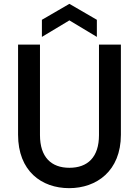

<svg xmlns="http://www.w3.org/2000/svg" viewBox="-20 -972 722 999"><path d="M74 -740V-271C74 -82 196 7 340 7C482 7 609 -82 609 -271V-740H495V-269C495 -154 436 -99 341 -99C247 -99 188 -154 188 -269V-740ZM198 -780 341 -866 484 -780V-869L341 -952L198 -869Z"/></svg>

Font: Malmofest Medium
Style: Regular
Weight: 500
Designer: Jonny Pinhorn (Poppins), Kolossal
Version: Version 1.004;Glyphs 3.1.2 (3151)